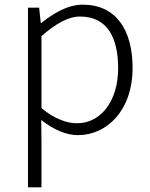

<svg xmlns="http://www.w3.org/2000/svg" viewBox="-20 -567 645 824"><path d="M100 237H158V46L157 -52C211 -10 264 13 314 13C439 13 549 -93 549 -275C549 -440 477 -547 335 -547C270 -547 208 -509 157 -468H155L148 -534H100ZM310 -38C270 -38 215 -55 158 -103V-412C220 -466 273 -496 324 -496C442 -496 487 -403 487 -274C487 -132 412 -38 310 -38Z"/></svg>

Font: Noto Sans CJK SC Light
Style: Regular
Weight: 300
Designer: Ryoko NISHIZUKA 西塚涼子 (kana, bopomofo & ideographs); Paul D. Hunt (Latin, Greek & Cyrillic); Sandoll Communications 산돌커뮤니
Foundry: Adobe
Version: Version 2.004;hotconv 1.0.118;makeotfexe 2.5.65603